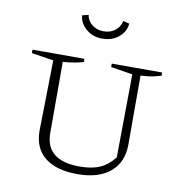

<svg xmlns="http://www.w3.org/2000/svg" viewBox="-81 -795 836 878"><g transform="rotate(10 337.0 -356.0)"><path d="M336 7Q237 7 184 -35.5Q131 -78 131 -159L137 -486L35 -502V-518H276V-503Q259 -498 235.5 -493.5Q212 -489 181 -487V-157Q181 -29 340 -29Q397 -29 434.5 -46Q472 -63 500 -100L504 -486L403 -502V-518H637V-503Q620 -498 600.5 -493.5Q581 -489 542 -487V-167Q542 -84 487.5 -38.5Q433 7 336 7ZM340 -623Q295 -623 264.5 -649.5Q234 -676 231 -712L260 -719Q264 -692 286.5 -674.5Q309 -657 340 -657Q372 -657 394 -674.5Q416 -692 421 -719L450 -712Q447 -675 416.5 -649Q386 -623 340 -623Z"/></g></svg>

Font: Piazzolla SC ExtraLight
Style: Regular
Weight: 200
Designer: Juan Pablo del Peral
Foundry: Huerta Tipografica
Version: Version 1.330